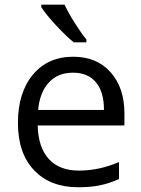

<svg xmlns="http://www.w3.org/2000/svg" viewBox="-20 -786 601 816"><path d="M312 9.8Q193.4 9.8 124.8 -62.5Q56.2 -134.8 56.2 -263.2Q56.2 -392.6 119.9 -468.8Q183.6 -544.9 291 -544.9Q391.6 -544.9 450.2 -478.8Q508.8 -412.6 508.8 -304.2V-252.9H140.1Q142.6 -158.7 187.7 -109.9Q232.9 -61 314.9 -61Q401.4 -61 485.8 -97.2V-24.9Q442.9 -6.3 404.5 1.7Q366.2 9.8 312 9.8ZM290 -477.1Q225.6 -477.1 187.3 -435.1Q148.9 -393.1 142.1 -318.8H421.9Q421.9 -395.5 387.7 -436.3Q353.5 -477.1 290 -477.1ZM347.2 -606H293.5Q261.7 -631.3 218.3 -678.2Q174.8 -725.1 155.3 -755.9V-766.1H254.4Q270 -732.4 297.9 -688.2Q325.7 -644 347.2 -618.2Z"/></svg>

Font: f04293028
Style: Regular
Weight: 400
Foundry: Ascender Corporation
Version: Version 1.10